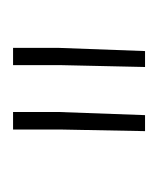

<svg xmlns="http://www.w3.org/2000/svg" viewBox="6 -796 242 294"><g transform="rotate(-90 127.0 -649.0)"><path d="M102.5 -750V-680.2L97.7 -547.9H73.2L75.7 -678.7V-750ZM200.7 -750V-680.2L195.8 -547.9H171.4L174.3 -678.7V-750Z"/></g></svg>

Font: Vazirmatn RD UI Thin
Style: Regular
Weight: 100
Designer: Saber Rastikerdar
Foundry: Saber Rastikerdar
Version: Version 33.003